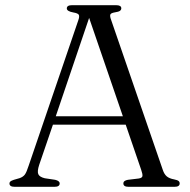

<svg xmlns="http://www.w3.org/2000/svg" viewBox="-20 -720 731 740"><path d="M210 -13Q210 0 190 0H36.5Q16.5 0 16.5 -13Q16.5 -17.5 19.8 -20.5Q23 -23.5 33.5 -27L56 -33.5Q69.5 -38.5 76 -47.5Q82.5 -56.5 90.5 -81.5L282 -642.5Q287 -656.5 283.8 -662.8Q280.5 -669 262.5 -672Q237.5 -676.5 237.5 -687.5Q237.5 -700 257.5 -700H427.5Q447.5 -700 447.5 -688Q447.5 -682 442.2 -678.2Q437 -674.5 423.5 -672.5Q408.5 -670 405.8 -665Q403 -660 406.5 -648.5L607.5 -65Q613 -48.5 622.8 -40.2Q632.5 -32 651.5 -28.5Q664 -26 668.2 -22.5Q672.5 -19 672.5 -13Q672.5 0 652.5 0H475.5Q455.5 0 455.5 -13Q455.5 -24 473 -27L514.5 -32Q528 -34 529 -41.5Q530 -49 524 -66L464.5 -239.5H184L131 -84.5Q123 -60 127.5 -49Q132 -38 152.5 -33L192.5 -27Q210 -23 210 -13ZM195 -272H453.5L323.5 -651Z"/></svg>

Font: Fraunces 9pt S000 Light
Style: Regular
Weight: 300
Version: Version 1.000; ttfautohint (v1.8.3)